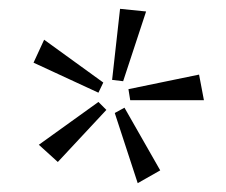

<svg xmlns="http://www.w3.org/2000/svg" viewBox="-20 -748 512 435"><path d="M234 -567 252 -728 311 -722 259 -564ZM56 -606 80 -658 214 -561 203 -538ZM275 -521 271 -546 431 -579 442 -521ZM68 -420 203 -517 221 -499 111 -381ZM240 -492 262 -504 343 -362 292 -333Z"/></svg>

Font: Ysabeau SC Semilight
Style: Regular
Weight: 300
Designer: Christian Thalmann (Catharsis Fonts)
Version: Version 0.003